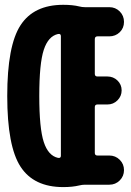

<svg xmlns="http://www.w3.org/2000/svg" viewBox="-20 -760 540 790"><path d="M230.5 -119.1V-611.3Q230.5 -622.1 218.8 -620.1Q178.7 -611.3 160.2 -555.2Q141.6 -499 141.6 -365.2Q141.6 -231.4 160.2 -175.3Q178.7 -119.1 218.8 -110.4Q230.5 -108.4 230.5 -119.1ZM380.9 -610.4Q370.1 -610.4 370.1 -598.6V-456.1Q370.1 -445.3 380.9 -445.3H421.9Q446.3 -445.3 463.4 -428.7Q480.5 -412.1 480.5 -388.2Q480.5 -364.3 463.4 -347.2Q446.3 -330.1 421.9 -330.1H380.9Q370.1 -330.1 370.1 -319.3V-130.9Q370.1 -120.1 380.9 -120.1H429.7Q455.1 -120.1 472.7 -102.5Q490.2 -85 490.2 -60.1Q490.2 -35.2 472.7 -17.6Q455.1 0 429.7 0H329.1Q318.4 0 306.6 2.9Q278.3 9.8 240.2 9.8Q119.1 9.8 64.5 -74.2Q9.8 -158.2 9.8 -365.2Q9.8 -572.3 64.5 -656.2Q119.1 -740.2 240.2 -740.2Q279.3 -740.2 306.6 -733.4Q317.4 -730.5 329.1 -730.5H429.7Q455.1 -730.5 472.7 -712.9Q490.2 -695.3 490.2 -669.9Q490.2 -644.5 472.7 -627.4Q455.1 -610.4 429.7 -610.4Z"/></svg>

Font: Rounded-X Mgen+ 2m bold
Style: Bold
Weight: 700
Designer: [Source Han Sans]
Ryoko NISHIZUKA  (kana & ideographs); Paul D. Hunt (Latin, Greek & Cyrillic); Wenlong ZHANG  (bopomofo
Version: Version 1.059.20150602